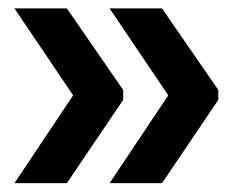

<svg xmlns="http://www.w3.org/2000/svg" viewBox="-20 -466 552 445"><path d="M149.5 -245 13.5 -446.5H135L265.5 -257.5V-234.5L135 -41.5H13.5ZM370 -245 234 -446.5H355.5L486 -257.5V-234.5L355.5 -41.5H234Z"/></svg>

Font: Anek Tamil SemiBold
Style: Regular
Weight: 600
Version: Version 1.003